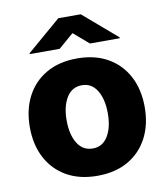

<svg xmlns="http://www.w3.org/2000/svg" viewBox="-85 -826 789 907"><g transform="rotate(-10 309.5 -372.5)"><path d="M309.7 10.3Q224.1 10.3 162.3 -25Q100.5 -60.4 67.3 -123.8Q34.1 -187.1 34.1 -271Q34.1 -355.1 67.3 -418.5Q100.5 -481.9 162.3 -517.2Q224.1 -552.6 309.7 -552.6Q395.6 -552.6 457.2 -517.2Q518.8 -481.9 552 -418.5Q585.2 -355.1 585.2 -271Q585.2 -187.1 552 -123.8Q518.8 -60.4 457.2 -25Q395.6 10.3 309.7 10.3ZM310.7 -120.7Q357.2 -120.7 382.8 -162.6Q408.4 -204.5 408.4 -272Q408.4 -339.8 382.8 -381.9Q357.2 -424 310.7 -424Q262.4 -424 236.7 -381.9Q210.9 -339.8 210.9 -272Q210.9 -204.5 236.7 -162.6Q262.4 -120.7 310.7 -120.7ZM237.2 -611.5 309.7 -674 382.5 -611.5H525.6V-615.8L363.6 -755H256L93.8 -615.8V-611.5Z"/></g></svg>

Font: Inter UI Extra Bold
Style: Regular
Weight: 800
Designer: Rasmus Andersson
Foundry: rsms
Version: 3.2;8d6f07862